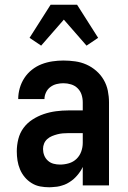

<svg xmlns="http://www.w3.org/2000/svg" viewBox="-20 -784 540 812"><path d="M189 8Q169 8 150 4.5Q131 1 114 -9.5Q97 -20 84.5 -35Q72 -50 64.5 -68Q57 -86 54 -105Q51 -124 51 -144Q51 -170 57.5 -196Q64 -222 79.5 -243Q95 -264 117.5 -278.5Q140 -293 165 -301.5Q190 -310 216.5 -313.5Q243 -317 269 -317H330V-351Q330 -368 325 -383.5Q320 -399 308.5 -410.5Q297 -422 281 -427Q265 -432 248 -432Q234 -432 219.5 -428.5Q205 -425 193 -416Q181 -407 174.5 -393Q168 -379 168 -365H57Q57 -388 63.5 -411Q70 -434 83 -454Q96 -474 115 -489Q134 -504 156 -512.5Q178 -521 201.5 -524.5Q225 -528 248 -528Q273 -528 298 -524.5Q323 -521 345.5 -511Q368 -501 387 -484.5Q406 -468 418.5 -446.5Q431 -425 436 -400.5Q441 -376 441 -351V0H330V-78Q325 -68 323.5 -65.5Q322 -63 319 -58.5Q316 -54 312.5 -49.5Q309 -45 305.5 -41Q302 -37 298 -33Q294 -29 290 -25.5Q286 -22 281.5 -19Q277 -16 272.5 -13Q268 -10 263 -7.5Q258 -5 253 -3Q248 -1 242.5 0.5Q237 2 232 3.5Q227 5 221.5 5.5Q216 6 210.5 6.5Q205 7 199.5 7.5Q194 8 189 8ZM234 -88Q253 -88 271.5 -93.5Q290 -99 303.5 -112Q317 -125 323.5 -143Q330 -161 330 -180V-221H269Q257 -221 245.5 -220Q234 -219 222.5 -216Q211 -213 200 -208.5Q189 -204 180 -196Q171 -188 166.5 -177Q162 -166 162 -154Q162 -140 167 -127Q172 -114 182.5 -104.5Q193 -95 206.5 -91.5Q220 -88 234 -88ZM154 -591 105 -624 194 -764H306L395 -624L346 -591L250 -701Z"/></svg>

Font: Iosevka Web
Style: Bold
Weight: 700
Monospace: yes
Designer: Belleve Invis
Foundry: Belleve Invis
Version: Version 28.0.3; ttfautohint (v1.8.3)